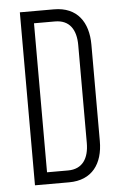

<svg xmlns="http://www.w3.org/2000/svg" viewBox="-51 -737 481 774"><g transform="rotate(-5 189.0 -350.0)"><path d="M59 -700V0H197C291 0 335 -64 335 -155V-545C335 -636 291 -700 197 -700ZM112 -651H197C256 -651 282 -610 282 -548V-152C282 -90 256 -48 197 -48H112Z"/></g></svg>

Font: Modon Arabic
Style: Regular
Weight: 400
Designer: Ahmedzaza
Foundry: Ahmedzaza
Version: Version 2.010